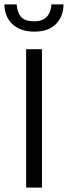

<svg xmlns="http://www.w3.org/2000/svg" viewBox="-39 -854 309 874"><path d="M152 -630V0H80V-630ZM37 -834Q39 -799 56 -778Q73 -757 117 -757Q154 -757 173.5 -777Q193 -797 195 -834H250Q250 -780 216 -745Q182 -710 117 -710Q81 -710 55.5 -720.5Q30 -731 13.5 -748Q-3 -765 -11 -787.5Q-19 -810 -19 -834Z"/></svg>

Font: Mukta Mahee Light
Style: Regular
Weight: 300
Designer: Shuchita Grover, Noopur Datye, Girish Dalvi, Yashodeep Gholap
Foundry: Ek Type
Version: Version 2.538;PS 1.000;hotconv 16.6.51;makeotf.lib2.5.65220;